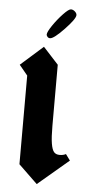

<svg xmlns="http://www.w3.org/2000/svg" viewBox="-55 -812 406 852"><g transform="rotate(5 147.5 -386.0)"><path d="M144.5 -643.1Q137.2 -643.1 132.8 -648.4Q128.4 -653.8 128.4 -658.2Q128.4 -669.4 148.4 -699Q168.5 -728.5 192.4 -753.7Q216.3 -778.8 226.1 -778.8Q235.4 -778.8 243.9 -771.2Q252.4 -763.7 252.4 -755.4Q252.4 -738.8 206.8 -690.9Q161.1 -643.1 144.5 -643.1ZM231.9 -130.9Q215.8 -130.9 207 -140.6Q198.2 -150.4 193.6 -177.7Q189 -205.1 189 -256.8V-528.8L121.1 -603L21 -514.2L58.1 -469.2V-74.2L142.1 6.8L279.8 -109.9L259.8 -137.2Q248.5 -130.9 231.9 -130.9Z"/></g></svg>

Font: KJV1611
Style: Regular
Weight: 400
Version: Version 3.6.1